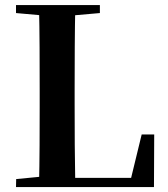

<svg xmlns="http://www.w3.org/2000/svg" viewBox="-20 -761 682 781"><path d="M45.1 0 45.8 -32.6 198.2 -47.3H213.3L212.6 0ZM138.6 0Q140.6 -85.2 141 -169.1Q141.4 -253.1 141.4 -325.6V-393.6Q141.4 -481.3 141 -568.1Q140.6 -654.9 138.6 -740.5H286.3Q284.6 -655.6 284.1 -569.2Q283.6 -482.9 283.6 -399.7V-337.1Q283.6 -257.9 284.1 -172.3Q284.6 -86.6 286.3 0ZM212.6 0 213.3 -37.4H575.6L505.4 -4.7L556.3 -214H607.3L606.3 0ZM45.1 -707.9V-740.5H386.3V-707.9L231.1 -694.2H198.2Z"/></svg>

Font: Noto Serif HK
Style: Regular
Weight: 200
Designer: Ryoko NISHIZUKA 西塚涼子 (kana & ideographs); Frank Grießhammer (Latin, Greek & Cyrillic); Wenlong ZHANG 张文龙 (bopomofo); San
Foundry: Adobe
Version: Version 2.001;hotconv 1.1.0;makeotfexe 2.6.0